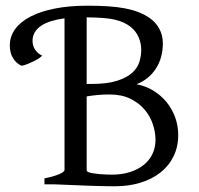

<svg xmlns="http://www.w3.org/2000/svg" viewBox="-20 -650 702 677"><path d="M441.4 -554.7Q429.7 -564 416 -570.3Q402.3 -576.7 384.3 -580.8Q366.2 -585 342.3 -586.7Q318.4 -588.4 285.6 -588.9V-354H302.2Q357.9 -354 392.3 -365Q426.8 -376 445.8 -393.1Q464.8 -410.2 471.4 -431.6Q478 -453.1 478 -474.1Q478 -498 468.5 -519.3Q459 -540.5 441.4 -554.7ZM366.2 -316.9Q342.8 -316.9 323 -314.9Q303.2 -313 285.6 -310.1V-50.8Q285.6 -46.9 290 -43.5Q298.3 -40.5 309.1 -38.8Q319.8 -37.1 331.1 -36.1Q342.3 -35.2 353.5 -34.7Q364.7 -34.2 374.5 -34.2Q409.7 -34.2 438 -43.2Q466.3 -52.2 486.6 -68.4Q506.8 -84.5 517.6 -107.2Q528.3 -129.9 528.3 -157.2Q528.3 -184.1 518.8 -212.4Q509.3 -240.7 489.5 -263.9Q469.7 -287.1 439.2 -302Q408.7 -316.9 366.2 -316.9ZM14.6 -489.7Q14.6 -521.5 33.4 -547.4Q52.2 -573.2 87.6 -591.6Q123 -609.9 173.6 -619.9Q224.1 -629.9 287.6 -629.9Q329.1 -629.9 362.1 -627.7Q395 -625.5 421.4 -620.4Q447.8 -615.2 468.3 -607.2Q488.8 -599.1 506.3 -587.4Q528.3 -572.8 541.3 -549.3Q554.2 -525.9 554.2 -498Q554.2 -445.3 529.3 -407.5Q504.4 -369.6 461.4 -353Q492.7 -347.2 519.5 -331.1Q546.4 -314.9 566.2 -291.3Q585.9 -267.6 597.2 -237.5Q608.4 -207.5 608.4 -173.8Q608.4 -132.3 592 -98.9Q575.7 -65.4 546.1 -42Q516.6 -18.6 475.6 -5.9Q434.6 6.8 385.3 6.8Q374.5 6.8 359.6 6.6Q344.7 6.3 327.6 5.9Q310.5 5.4 292.5 4.9Q274.4 4.4 257.3 3.4Q216.8 2 172.4 0H136.7V-21Q169.9 -27.8 188.7 -35.9Q207.5 -43.9 207.5 -50.8V-585.4Q182.1 -582 161.4 -575.7Q140.6 -569.3 125.7 -559.6Q110.8 -549.8 102.8 -536.4Q94.7 -522.9 94.7 -505.9Q94.7 -488.3 104 -474.6Q113.3 -460.9 128.4 -454.1Q127 -451.2 119.4 -445.8Q111.8 -440.4 101.1 -435.1Q90.3 -429.7 78.4 -424.8Q66.4 -419.9 56.2 -418Q38.1 -425.8 26.4 -444.3Q14.6 -462.9 14.6 -489.7Z"/></svg>

Font: Gentium Kaktovik
Style: Regular
Weight: 400
Designer: J. Victor Gaultney and Annie Olsen
Foundry: SIL International
Version: Version 1.102; 2013; Maintenance release